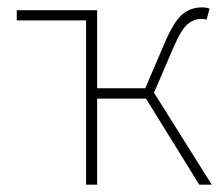

<svg xmlns="http://www.w3.org/2000/svg" viewBox="-20 -506 612 526"><path d="M215.8 0V-450.2H25.9V-478H246.1V-264.2H377.9L430.2 -386.2Q456.1 -446.8 479 -466.3Q502 -485.8 534.2 -485.8Q546.4 -485.8 554.2 -481.9L545.9 -452.1Q540 -454.1 532.2 -454.1Q510.3 -454.1 493.2 -439.2Q476.1 -424.3 456.1 -377.9L401.9 -252L560.1 0H525.9L379.9 -235.8H246.1V0Z"/></svg>

Font: Source Sans 3 ExtraLight
Style: Regular
Weight: 200
Designer: Paul D. Hunt
Foundry: Adobe
Version: Version 3.052;hotconv 1.1.0;makeotfexe 2.6.0